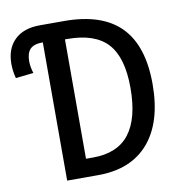

<svg xmlns="http://www.w3.org/2000/svg" viewBox="-93 -731 768 802"><g transform="rotate(-10 291.5 -329.5)"><path d="M549.3 -335.9Q549.3 -174.3 474.4 -87.2Q399.4 0 259.8 0H127.9V-586.4Q90.3 -586.4 74.2 -569.8Q58.1 -553.2 58.1 -518.6Q58.1 -494.6 66.9 -467.3L-8.8 -459Q-17.1 -490.7 -17.1 -520Q-17.1 -585 20.8 -621.8Q58.6 -658.7 127.9 -658.7H231Q391.6 -658.7 470.5 -578.4Q549.3 -498 549.3 -335.9ZM455.6 -335.9Q455.6 -464.8 401.9 -523.7Q348.1 -582.5 231.4 -582.5H221.2V-76.2H251.5Q355 -76.2 405.3 -141.1Q455.6 -206.1 455.6 -335.9Z"/></g></svg>

Font: Liberation Mono
Style: Regular
Weight: 400
Monospace: yes
Designer: Steve Matteson
Foundry: Ascender Corporation
Version: Version 2.1.5